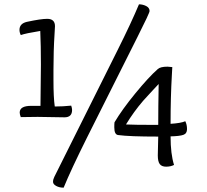

<svg xmlns="http://www.w3.org/2000/svg" viewBox="-20 -760 954 887"><path d="M231 57 523 -528Q587 -656 622 -740Q640 -740 655.5 -732Q671 -724 671 -709Q671 -700 615 -589Q455 -271 381.5 -123.5Q308 24 274 107Q254 107 239.5 99Q225 91 225 80Q225 69 231 57ZM562 -185Q595 -183 711 -183Q711 -262 713 -372Q704 -362 678.5 -335Q653 -308 641 -294Q598 -244 562 -185ZM709 -42 711 -129Q577 -129 527 -136Q508 -137 508 -172Q508 -189 509 -195Q544 -254 605.5 -329Q667 -404 709 -441Q721 -452 754 -452Q760 -452 776 -450Q776 -448 774 -414Q768 -310 768 -188Q816 -191 836 -200Q844 -184 844 -163.5Q844 -143 827 -137Q810 -131 768 -130Q768 -49 784 2Q768 10 747.5 10Q727 10 718 -2Q709 -14 709 -42ZM167 -271 169 -462Q169 -550 166 -617Q98 -606 76 -598Q70 -610 70 -622Q70 -651 104 -659Q169 -673 198 -673Q234 -673 234 -639Q234 -634 232 -603Q227 -526 227 -437V-390Q227 -309 233 -268Q271 -268 309 -272Q313 -260 313 -252Q313 -218 278 -218L154 -220Q104 -220 76 -219Q71 -232 71 -240Q71 -271 124 -271Z"/></svg>

Font: Overlock
Style: Regular
Weight: 400
Designer: Dario Muhafara
Foundry: Dario Manuel Muhafara
Version: Version 1.001